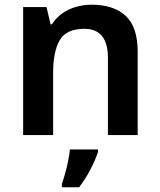

<svg xmlns="http://www.w3.org/2000/svg" viewBox="-20 -572 678 813"><path d="M369 -552Q461 -552 512 -505Q563 -458 563 -353V0H437V-327Q437 -450 337 -450Q261 -450 233 -402Q205 -354 205 -264V0H78V-542H177L194 -469H200Q226 -510 270.5 -531Q315 -552 369 -552ZM395 71Q385 103 363.5 144.5Q342 186 315 221H242V208Q248 190 255.5 163.5Q263 137 268.5 109.5Q274 82 276 61H395Z"/></svg>

Font: Noto Sans Lao UI SemBd
Style: Regular
Weight: 600
Designer: Monotype Design Team
Foundry: Monotype Imaging Inc.
Version: Version 2.000; ttfautohint (v1.8.4.7-5d5b)